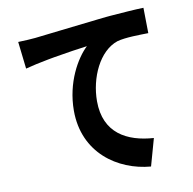

<svg xmlns="http://www.w3.org/2000/svg" viewBox="-86 -836 972 967"><g transform="rotate(-10 400.0 -352.0)"><path d="M648 -94C513 -103 398 -162 398 -326C398 -445 456 -574 552 -606C595 -618 669 -618 712 -619L710 -749C667 -748 603 -743 538 -738L527 -737L516 -736C504 -735 491 -733 479 -732C333 -716 213 -701 147 -694C131 -692 91 -690 59 -689L75 -550C109 -559 150 -568 193 -576L204 -578C208 -579 211 -579 215 -580L226 -582C291 -593 355 -603 396 -608C342 -557 275 -443 275 -299C275 -83 441 31 609 45L648 -94Z"/></g></svg>

Font: Glow Sans TC Compressed
Style: Bold
Weight: 700
Width: 2
Designer: Ryoko NISHIZUKA (kana, bopomofo & ideographs); Paul D. Hunt (Latin, Greek & Cyrillic); Sandoll Communications, Soo-young
Version: Version 0.93